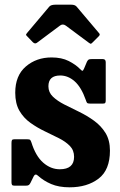

<svg xmlns="http://www.w3.org/2000/svg" viewBox="-20 -782 514 819"><path d="M346 -355.5Q327 -409.5 298.8 -434.8Q270.5 -460 237 -460Q186.5 -460 186.5 -414Q186.5 -388 205.5 -369.8Q224.5 -351.5 254.5 -336.2Q284.5 -321 318 -304.8Q351.5 -288.5 381.2 -267Q411 -245.5 430 -214.8Q449 -184 449 -139.5Q449 -57 400.5 -20Q352 17 277 17Q231 17 198.2 3Q165.5 -11 142 -32.5Q130.5 -43.5 123.5 -29.5L110 -2Q107 4 103.2 7Q99.5 10 90 10H42Q34 10 31.5 6.8Q29 3.5 29 -5V-172Q29 -181 31.2 -184.5Q33.5 -188 42 -188H95Q106 -188 108.8 -185Q111.5 -182 114 -174.5Q132 -116.5 164.2 -88.2Q196.5 -60 235 -60Q296 -60 296 -113Q296 -141 278 -159.5Q260 -178 231.2 -192.5Q202.5 -207 170.5 -222.2Q138.5 -237.5 109.8 -258Q81 -278.5 63 -309.2Q45 -340 45 -386.5Q45 -459.5 90 -498.2Q135 -537 200 -537Q243 -537 273 -521.8Q303 -506.5 321 -488Q328 -480.5 331.2 -480Q334.5 -479.5 339 -490.5L351 -519Q354.5 -525.5 358 -527.8Q361.5 -530 371.5 -530H418.5Q431 -530 431 -516.5V-354Q431 -346 428.8 -343Q426.5 -340 418 -340H365Q353.5 -340 351 -343.8Q348.5 -347.5 346 -355.5ZM119.5 -602.5 97 -626Q91 -631.5 91 -633.8Q91 -636 96 -642L190 -753.5Q197 -762 216.5 -762H284Q300 -762 307 -753.5L403 -640Q408.5 -634.5 401.5 -627.5L374.5 -600.5Q369 -595 367 -595.2Q365 -595.5 358.5 -600L261 -672.5Q248 -682 236 -673L137.5 -599.5Q129 -593 119.5 -602.5Z"/></svg>

Font: Besley* Narrow
Style: Bold
Weight: 700
Width: 4
Designer: Owen Earl
Foundry: indestructible type*
Version: Version 3.000; ttfautohint (v1.8.3)